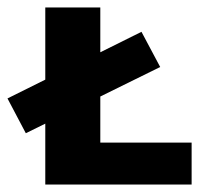

<svg xmlns="http://www.w3.org/2000/svg" viewBox="-42 -493 562 513"><path d="M79 0V-473H226V0ZM126 0V-112H470V0ZM27 -137 -22 -230 336 -408 386 -314Z"/></svg>

Font: Ysabeau SC ExtraBold
Style: Regular
Weight: 800
Designer: Christian Thalmann (Catharsis Fonts)
Version: Version 2.001;gftools[0.9.30]; featfreeze: smcp